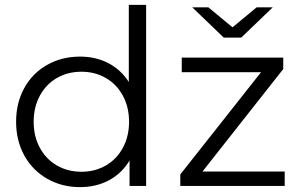

<svg xmlns="http://www.w3.org/2000/svg" viewBox="-20 -762 1242 787"><path d="M579 -742V0H511V-104Q479 -51 426.5 -23Q374 5 308 5Q234 5 174 -29Q114 -63 80 -124Q46 -185 46 -263Q46 -341 80 -402Q114 -463 174 -496.5Q234 -530 308 -530Q372 -530 423.5 -503.5Q475 -477 508 -426V-742ZM509 -263Q509 -323 483.5 -370Q458 -417 413.5 -442.5Q369 -468 314 -468Q258 -468 213.5 -442.5Q169 -417 143.5 -370Q118 -323 118 -263Q118 -203 143.5 -156Q169 -109 213.5 -83.5Q258 -58 314 -58Q369 -58 413.5 -83.5Q458 -109 483.5 -156Q509 -203 509 -263ZM1147 -59V0H719V-47L1050 -466H725V-526H1141V-479L810 -59ZM1098 -732 969 -608H897L768 -732H834L933 -650L1032 -732Z"/></svg>

Font: Montserrat-Regular
Style: Regular
Weight: 400
Version: Version 7.200